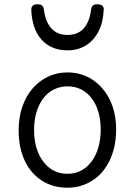

<svg xmlns="http://www.w3.org/2000/svg" viewBox="-20 -857 629 896"><path d="M295 19Q227 19 175.5 -14Q124 -47 95.5 -107Q67 -167 67 -250Q67 -309 84 -358.5Q101 -408 131.5 -443.5Q162 -479 203.5 -499Q245 -519 295 -519Q361 -519 412.5 -484.5Q464 -450 493 -390Q522 -330 522 -253Q522 -205 511.5 -163.5Q501 -122 481 -88Q461 -54 433 -30.5Q405 -7 370 6Q335 19 295 19ZM295 -46Q331 -46 359 -61Q387 -76 407.5 -103.5Q428 -131 439 -169Q450 -207 450 -253Q450 -312 431 -357.5Q412 -403 377 -428.5Q342 -454 295 -454Q261 -454 231.5 -439.5Q202 -425 181.5 -397.5Q161 -370 150 -332.5Q139 -295 139 -250Q139 -190 158.5 -144Q178 -98 213 -72Q248 -46 295 -46ZM295 -622Q219 -622 174 -672Q129 -722 126 -813Q126 -823 132.5 -830Q139 -837 155 -837Q171 -837 177 -830.5Q183 -824 185 -813Q191 -758 218.5 -726Q246 -694 295 -694Q345 -694 372 -726Q399 -758 405 -813Q407 -825 413 -831Q419 -837 434 -837Q450 -837 457.5 -830Q465 -823 464 -813Q462 -755 440.5 -712Q419 -669 381.5 -645.5Q344 -622 295 -622Z"/></svg>

Font: Playwrite GB S Light
Style: Regular
Weight: 300
Designer: Veronika Burian, José Scaglione
Foundry: TypeTogether
Version: Version 1.002